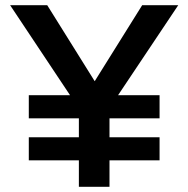

<svg xmlns="http://www.w3.org/2000/svg" viewBox="-20 -720 726 740"><path d="M284 -102V0H402V-102H595V-191H402V-264H595V-353H435L667 -700H528L345 -407L162 -700H19L250 -353H91V-264H284V-191H91V-102Z"/></svg>

Font: Mission Medium
Style: Regular
Weight: 500
Version: Version 1.000;FEAKit 1.0